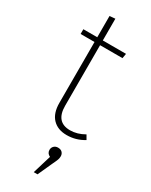

<svg xmlns="http://www.w3.org/2000/svg" viewBox="-235 -702 802 1017"><g transform="rotate(30 166.0 -193.0)"><path d="M332 -20Q284 10 227 10Q172 10 140.5 -23Q109 -56 109 -119V-491H24V-520H109V-650L143 -653V-520H285L280 -491H143V-121Q143 -21 230 -21Q274 -21 317 -46ZM257 123Q257 134 253.5 144Q250 154 237 181L198 267H175L209 154Q188 144 188 123Q188 109 197.5 99.5Q207 90 222 90Q239 90 248 99.5Q257 109 257 123Z"/></g></svg>

Font: FiraGO UltraLight
Style: Regular
Weight: 200
Designer: bBox Type
Foundry: bBox Type GmbH
Version: Version 1.001